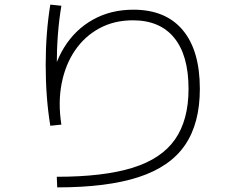

<svg xmlns="http://www.w3.org/2000/svg" viewBox="-20 -776 1040 832"><path d="M226 -10Q429 -10 554.5 -49Q680 -88 738.5 -172Q797 -256 797 -391Q797 -536 735 -612Q673 -688 556 -688Q475 -688 411 -653.5Q347 -619 305 -557.5Q263 -496 247 -413.5Q231 -331 246 -236L198 -231Q178 -353 178 -494Q178 -634 198 -756L246 -751Q226 -633 226 -493Q226 -457 227.5 -422Q229 -387 231 -353L197 -389Q210 -493 258 -570.5Q306 -648 383 -691Q460 -734 558 -734Q698 -734 772 -645.5Q846 -557 846 -391Q846 -241 781.5 -147Q717 -53 580.5 -8.5Q444 36 228 36Z"/></svg>

Font: M PLUS 2 Thin Light
Style: Regular
Weight: 300
Version: Version 1.001